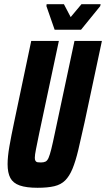

<svg xmlns="http://www.w3.org/2000/svg" viewBox="-20 -882 503 910"><path d="M158 8Q105 8 73.5 -3Q42 -14 29 -38.5Q16 -63 16 -104Q16 -139 24.5 -188Q33 -237 47 -303L128 -688H259L166 -251Q156 -202 150.5 -174.5Q145 -147 145 -134Q145 -124 148.5 -119Q152 -114 158 -113Q164 -112 174 -112Q187 -112 195.5 -116Q204 -120 210 -133.5Q216 -147 223 -175Q230 -203 240 -251L333 -688H463L381 -303Q364 -225 351 -171Q338 -117 323.5 -82Q309 -47 289 -27Q269 -7 237.5 0.5Q206 8 158 8ZM239 -741 200 -853 201 -862H283L315 -801L366 -862H457L455 -853L364 -741Z"/></svg>

Font: Saira ExtraCondensed ExtraBold
Style: Italic
Weight: 800
Width: 2
Italic angle: -12°
Designer: Hector Gatti with collaboration of the Omnibus-Type team
Foundry: Omnibus-Type
Version: Version 1.101